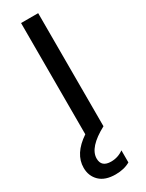

<svg xmlns="http://www.w3.org/2000/svg" viewBox="-252 -709 755 991"><g transform="rotate(-30 125.5 -213.5)"><path d="M201 226Q165 247 114 247Q52 247 19.5 215.5Q-13 184 -13 135Q-13 52 81 -11V-674H183V0Q69 61 69 127Q69 178 127 178Q168 178 201 154Z"/></g></svg>

Font: Hind Vadodara Medium
Style: Regular
Weight: 500
Designer: Hitesh Malaviya
Foundry: Indian Type Foundry
Version: Version 1.001;PS 1.0;hotconv 1.0.86;makeotf.lib2.5.63406; tt